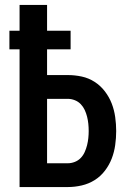

<svg xmlns="http://www.w3.org/2000/svg" viewBox="-20 -755 540 775"><path d="M59 0V-556H18V-631H59V-735H170V-631H265V-556H170V-452H254Q282 -452 310 -446Q338 -440 362 -424.5Q386 -409 403.5 -386Q421 -363 431 -337Q441 -311 445 -282.5Q449 -254 449 -226Q449 -198 445 -169.5Q441 -141 431 -115Q421 -89 403.5 -66Q386 -43 362 -28Q338 -13 310 -6.5Q282 0 254 0ZM170 -96H254Q268 -96 282 -101.5Q296 -107 306 -117.5Q316 -128 322 -141.5Q328 -155 331.5 -169Q335 -183 336.5 -197.5Q338 -212 338 -226Q338 -241 336.5 -255.5Q335 -270 331.5 -284Q328 -298 322 -311Q316 -324 306 -334.5Q296 -345 282 -350.5Q268 -356 254 -356H170Z"/></svg>

Font: Iosevka Term Curly
Style: Bold
Weight: 700
Designer: Belleve Invis
Foundry: Belleve Invis
Version: Version 32.3.0